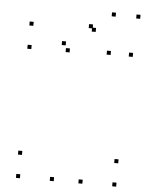

<svg xmlns="http://www.w3.org/2000/svg" viewBox="-58 -903 736 960"><g transform="rotate(5 310.0 -423.0)"><path d="M561.5 10V-10H541.5V10ZM561.5 -107V-127H541.5V-107ZM78.5 -107V-127H58.5V-107ZM78.5 10V-10H58.5V10ZM392.2 -751.8V-771.8H372.2V-751.8ZM375.7 -767.9V-787.9H355.7V-767.9ZM78.9 -755V-775H58.9V-755ZM78.9 -638.3V-658.3H58.9V-638.3ZM271.1 -638.3V-658.3H251.1V-638.3ZM248.6 -671.7V-691.7H228.6V-671.7ZM248.2 10V-10H228.2V10ZM391.8 10V-10H371.8V10ZM587.5 -643.5V-663.5H567.5V-643.5ZM608 -836.5V-856.5H588V-836.5ZM485 -836.5V-856.5H465V-836.5ZM476.5 -643.5V-663.5H456.5V-643.5Z"/></g></svg>

Font: Monaspace Neon Dots Var
Style: Regular
Weight: 400
Designer: Riley Cran and the Lettermatic Team
Version: Version 1.100 (Monaspace Neon Dots)